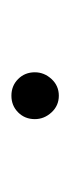

<svg xmlns="http://www.w3.org/2000/svg" viewBox="84 -194 121 328"><g transform="rotate(-90 144.0 -30.5)"><path d="M144 10Q127 10 115.5 -2.5Q104 -15 104 -31Q104 -48 115.5 -59.5Q127 -71 144 -71Q161 -71 172.5 -59.5Q184 -48 184 -31Q184 -15 172.5 -2.5Q161 10 144 10Z"/></g></svg>

Font: Outfit Thin
Style: Regular
Weight: 100
Designer: Rodrigo Fuenzalida
Foundry: fragTYPE
Version: Version 1.100;gftools[0.9.27]